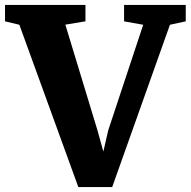

<svg xmlns="http://www.w3.org/2000/svg" viewBox="-40 -763 777 783"><path d="M-19.5 -676V-743H308.5V-676L226.5 -662.5L357.5 -231.5L381.5 -145L401.5 -232L544 -662L466 -676V-743H717.5V-676L653 -662L417.5 0H279.5L39 -662Z"/></svg>

Font: Merriweather 24pt Black
Style: Regular
Weight: 900
Designer: Eben Sorkin
Foundry: Eben Sorkin
Version: Version 2.100